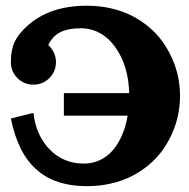

<svg xmlns="http://www.w3.org/2000/svg" viewBox="-20 -635 655 665"><path d="M173.8 -419.9Q173.8 -387.5 151 -364.6Q128.2 -341.8 95.7 -341.8Q63.2 -341.8 40.4 -364.6Q17.6 -387.5 17.6 -419.9Q17.6 -462.6 31.1 -490.8Q44.7 -519 76.2 -546.9Q153.1 -615.2 281.2 -615.2Q325 -615.2 364.6 -606.1Q404.3 -596.9 436.4 -580.6Q468.5 -564.2 495.6 -541.5Q522.7 -518.8 542.5 -491.3Q562.3 -463.9 576 -433Q589.8 -402.1 596.7 -369.3Q603.5 -336.4 603.5 -302.7Q603.5 -269 596.7 -236.2Q589.8 -203.4 576 -172.5Q562.3 -141.6 542.5 -114.1Q522.7 -86.7 495.6 -64Q468.5 -41.3 436.4 -24.9Q404.3 -8.5 364.6 0.6Q325 9.8 281.2 9.8Q244.6 9.8 213.1 3.4Q181.6 -2.9 157.2 -14.3Q132.8 -25.6 112.5 -42.5Q92.3 -59.3 77.4 -78.9Q62.5 -98.4 50.8 -122.7Q39.1 -147 31.2 -171.5Q23.4 -196 17.6 -224.6L95.7 -244.1Q104.7 -165.8 152.3 -117.1Q200 -68.4 270.3 -68.4Q300.8 -68.4 326.8 -80.8Q352.8 -93.3 371.6 -115.6Q390.4 -137.9 403.2 -168Q416 -198 422.1 -234.4H201.2V-312.5H427.5Q426.5 -349.6 418.5 -383.5Q410.4 -417.5 395.5 -445.3Q380.6 -473.1 360.7 -493.8Q340.8 -514.4 315.1 -525.8Q289.3 -537.1 260.5 -537.1Q216.6 -537.1 189.2 -523.6Q161.9 -510 147.2 -478.8Q159.7 -467.8 166.7 -452.5Q173.8 -437.3 173.8 -419.9Z"/></svg>

Font: Orelega One
Style: Regular
Weight: 400
Version: Version 1.1 ; ttfautohint (v1.8.3)